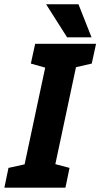

<svg xmlns="http://www.w3.org/2000/svg" viewBox="-64 -870 465 890"><path d="M27 0 169 -667H311.3L169.3 0ZM99 -667H179L173 -548.7L79 -575.3ZM-43.7 0 -24.7 -91.7 81 -115 36.3 0ZM159.3 0 158 -118.3 258.3 -91.7 239.3 0ZM219.3 -542.7 301.3 -667H381.3L361.3 -575.3ZM149.7 -850.3H299.7L360.3 -697H247Z"/></svg>

Font: Epunda Slab Light
Style: Italic
Weight: 300
Italic angle: -12°
Designer: Simon Atzbach
Foundry: typofactur
Version: Version 1.102